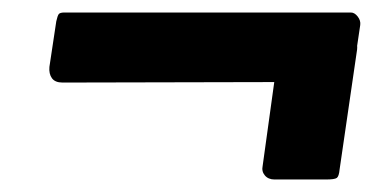

<svg xmlns="http://www.w3.org/2000/svg" viewBox="-20 -449 623 307"><path d="M545 -335Q545 -324 539 -321Q533 -318 520 -318L80 -317Q68 -317 63 -324Q58 -331 59 -342L70 -415Q72 -424 74 -426.5Q76 -429 83 -429H541Q547 -429 552 -422.5Q557 -416 556 -409ZM523 -178Q522 -167 518.5 -164.5Q515 -162 501 -162H419Q409 -162 403.5 -168.5Q398 -175 400 -184L427 -379Q429 -388 431 -389.5Q433 -391 439 -391H537Q544 -391 548 -384.5Q552 -378 551 -370Z"/></svg>

Font: Libre Franklin Thin
Style: Bold Italic
Weight: 700
Italic angle: -8°
Version: Version 3.000